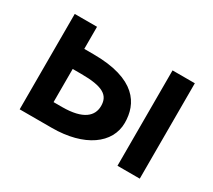

<svg xmlns="http://www.w3.org/2000/svg" viewBox="-98 -651 918 828"><g transform="rotate(30 361.5 -237.5)"><path d="M553 0H664V-475H553ZM219 -265C328 -265 363 -241 363 -188C363 -138 325 -100 219 -100H177V-265ZM66 0H226C387 0 488 -73 488 -176C488 -270 435 -365 222 -365H177V-475H66Z"/></g></svg>

Font: Mint Spirit No2
Style: Bold
Weight: 700
Designer: HARENDAL Hirwen
Foundry: Arkandis Digital Foundry.
Version: Version 1.004;FFEdit